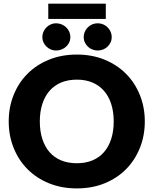

<svg xmlns="http://www.w3.org/2000/svg" viewBox="-20 -1040 854 1068"><path d="M785.5 -364.5Q785.5 -285.5 758.2 -217.5Q731 -149.5 681.5 -99.2Q632 -49 562.2 -20.5Q492.5 8 407.5 8Q322.5 8 252.5 -20.5Q182.5 -49 132.8 -99.2Q83 -149.5 55.8 -217.5Q28.5 -285.5 28.5 -364.5Q28.5 -443.5 55.8 -511.5Q83 -579.5 132.8 -629.5Q182.5 -679.5 252.5 -708Q322.5 -736.5 407.5 -736.5Q492.5 -736.5 562.2 -707.8Q632 -679 681.5 -629Q731 -579 758.2 -511Q785.5 -443 785.5 -364.5ZM612.5 -364.5Q612.5 -418.5 598.5 -461.8Q584.5 -505 558.2 -535Q532 -565 494 -581Q456 -597 407.5 -597Q358.5 -597 320.2 -581Q282 -565 255.8 -535Q229.5 -505 215.5 -461.8Q201.5 -418.5 201.5 -364.5Q201.5 -310 215.5 -266.8Q229.5 -223.5 255.8 -193.5Q282 -163.5 320.2 -147.8Q358.5 -132 407.5 -132Q456 -132 494 -147.8Q532 -163.5 558.2 -193.5Q584.5 -223.5 598.5 -266.8Q612.5 -310 612.5 -364.5ZM248.5 -1019.5H568.5V-934.5H248.5ZM371.5 -834Q371.5 -818 365.2 -804.5Q359 -791 348 -780.8Q337 -770.5 322.5 -764.8Q308 -759 291.5 -759Q276.5 -759 262.8 -764.8Q249 -770.5 238.5 -780.8Q228 -791 221.8 -804.5Q215.5 -818 215.5 -834Q215.5 -849.5 221.8 -863.5Q228 -877.5 238.5 -888Q249 -898.5 262.8 -904.5Q276.5 -910.5 291.5 -910.5Q308 -910.5 322.5 -904.5Q337 -898.5 348 -888Q359 -877.5 365.2 -863.5Q371.5 -849.5 371.5 -834ZM601.5 -834Q601.5 -818 595.2 -804.5Q589 -791 578.5 -780.8Q568 -770.5 553.8 -764.8Q539.5 -759 523.5 -759Q507.5 -759 493.2 -764.8Q479 -770.5 468.5 -780.8Q458 -791 451.8 -804.5Q445.5 -818 445.5 -834Q445.5 -849.5 451.8 -863.5Q458 -877.5 468.5 -888Q479 -898.5 493.2 -904.5Q507.5 -910.5 523.5 -910.5Q539.5 -910.5 553.8 -904.5Q568 -898.5 578.5 -888Q589 -877.5 595.2 -863.5Q601.5 -849.5 601.5 -834Z"/></svg>

Font: Lato 2
Style: Regular
Weight: 900
Designer: Lukasz Dziedzic with Adam Twardoch and Botio Nikoltchev
Foundry: tyPoland Lukasz Dziedzic
Version: Version 2.015; 2015-08-06; http://www.latofonts.com/